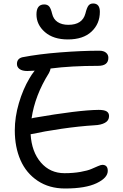

<svg xmlns="http://www.w3.org/2000/svg" viewBox="-20 -1033 700 1090"><path d="M365.2 -809.1Q283.2 -809.1 235.1 -850.8Q187 -892.6 187 -951.2Q187 -1007.8 231 -1007.8Q249 -1007.8 258.8 -996.8Q268.6 -985.8 275.9 -955.1Q283.2 -923.8 307.1 -908Q331.1 -892.1 368.2 -892.1Q447.8 -892.1 464.8 -956.1Q473.1 -989.7 482.4 -1001.5Q491.7 -1013.2 508.8 -1013.2Q546.9 -1013.2 546.9 -965.8Q546.9 -897.9 499.5 -853.5Q452.1 -809.1 365.2 -809.1ZM160.2 -272Q158.2 -271 153.8 -271Q159.7 -171.4 211.9 -110.6Q264.2 -49.8 346.2 -49.8Q396 -49.8 437 -57.1Q478 -64.5 498.5 -73.5Q519 -82.5 536.1 -89.8Q553.2 -97.2 561 -97.2Q591.8 -97.2 591.8 -63Q591.8 -23.4 528.8 6.8Q465.8 37.1 349.1 37.1Q259.8 37.1 194.3 -6.3Q128.9 -49.8 96.4 -123.8Q64 -197.8 64 -293Q64 -368.7 87.2 -447.5Q110.4 -526.4 147 -587.9Q158.7 -608.9 176.8 -631.8Q148.4 -629.9 134.8 -629.9Q106.4 -629.9 91.3 -640.9Q76.2 -651.9 76.2 -669.9Q76.2 -700.2 106.9 -708Q199.7 -726.1 322 -735.6Q444.3 -745.1 543.9 -745.1Q568.4 -745.1 581.8 -733.9Q595.2 -722.7 595.2 -705.1Q595.2 -659.2 537.1 -659.2Q383.3 -659.2 267.1 -644Q265.6 -632.8 257.8 -618.2Q178.2 -491.2 159.2 -360.8Q162.1 -361.8 169.9 -363.8Q426.8 -408.2 540 -409.2Q571.8 -409.2 585.4 -400.6Q599.1 -392.1 599.1 -374Q599.1 -348.6 575.9 -335.9Q552.7 -323.2 516.1 -321.8Q429.2 -316.4 328.9 -301.8Q228.5 -287.1 160.2 -272Z"/></svg>

Font: Shantell Sans Irregular
Style: Regular
Weight: 400
Designer: Stephen Nixon, Anya Danilova, Shantell Martin
Foundry: Arrow Type
Version: Version 1.006;[9816181b4]